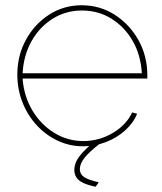

<svg xmlns="http://www.w3.org/2000/svg" viewBox="-20 -547 616 731"><path d="M296 10Q245 10 199.5 -11.5Q154 -33 119.5 -70.5Q85 -108 65.5 -157.5Q46 -207 46 -263Q46 -336 79 -396Q112 -456 167.5 -491.5Q223 -527 291 -527Q360 -527 416.5 -491Q473 -455 507 -394.5Q541 -334 541 -259Q541 -256 541 -253.5Q541 -251 541 -248H66Q71 -181 103 -127Q135 -73 186 -41.5Q237 -10 297 -10Q357 -10 409 -40.5Q461 -71 483 -119L502 -114Q488 -79 456.5 -50.5Q425 -22 383 -6Q341 10 296 10ZM66 -268H520Q516 -338 485 -391.5Q454 -445 404 -476Q354 -507 292 -507Q231 -507 181 -476Q131 -445 100.5 -391Q70 -337 66 -268ZM263 100Q263 73 284 46Q305 19 345 -12H350L360 0Q320 31 302 53.5Q284 76 284 97Q284 116 300 127Q316 138 356 147L344 164Q315 158 297 149.5Q279 141 271 128.5Q263 116 263 100Z"/></svg>

Font: Raleway Thin
Style: Regular
Weight: 100
Designer: Matt McInerney, Pablo Impallari, Rodrigo Fuenzalida
Foundry: Matt McInerney, Pablo Impallari, Rodrigo Fuenzalida
Version: Version 4.026